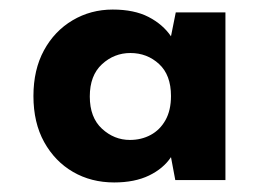

<svg xmlns="http://www.w3.org/2000/svg" viewBox="-20 -731 549 402"><path d="M219 -349Q171 -349 133 -371Q95 -393 72.5 -433.5Q50 -474 50 -530Q50 -585 72 -625.5Q94 -666 132 -688.5Q170 -711 216 -711Q261 -711 291 -695.5Q321 -680 338 -655L348 -705H452V-354H347L338 -402Q322 -378 292 -363.5Q262 -349 219 -349ZM252 -438Q276 -438 295.5 -448.5Q315 -459 326.5 -479.5Q338 -500 338 -530Q338 -574 313 -597Q288 -620 253 -620Q219 -620 193.5 -596.5Q168 -573 168 -529Q168 -485 193.5 -461.5Q219 -438 252 -438Z"/></svg>

Font: DM Sans 24pt Black
Style: Regular
Weight: 900
Designer: Colophon Foundry, Jonny Pinhorn
Foundry: Colophon Foundry
Version: Version 4.004;gftools[0.9.30]